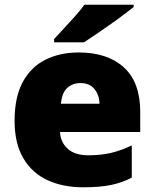

<svg xmlns="http://www.w3.org/2000/svg" viewBox="-20 -786 658 816"><path d="M315 -563Q436 -563 506 -500Q576 -437 576 -310V-225H235Q237 -182 267.5 -154Q298 -126 356 -126Q408 -126 451 -136Q494 -146 540 -168V-31Q500 -10 452.5 0Q405 10 333 10Q249 10 183.5 -19.5Q118 -49 80 -112Q42 -175 42 -273Q42 -373 76.5 -437Q111 -501 172.5 -532Q234 -563 315 -563ZM322 -433Q288 -433 265.5 -412Q243 -391 239 -345H403Q402 -382 381.5 -407.5Q361 -433 322 -433ZM548 -756Q530 -742 503 -721.5Q476 -701 445 -679.5Q414 -658 385.5 -638.5Q357 -619 337 -606H210V-620Q227 -639 251 -664.5Q275 -690 299 -717Q323 -744 339 -766H548Z"/></svg>

Font: Noto Sans Bengali UI Black
Style: Regular
Weight: 900
Designer: Jelle Bosma - Monotype Design Team
Foundry: Monotype Imaging Inc.
Version: Version 2.003; ttfautohint (v1.8.4.7-5d5b)